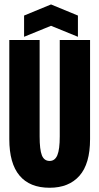

<svg xmlns="http://www.w3.org/2000/svg" viewBox="-20 -842 452 873"><path d="M22.3 -209.3V-660H160.2V-222Q160.2 -161.5 170.4 -135.8Q180.7 -110.2 205.7 -110.2Q229.7 -110.2 240.7 -136.2Q251.7 -162.3 251.7 -222V-660H389.5V-209.3Q389.5 -97.3 341.3 -42.8Q293.2 11.7 205.5 11.7Q115.2 11.7 68.8 -43.7Q22.3 -99 22.3 -209.3ZM89.5 -771.3 212 -821.8 334.3 -771.3V-674.7L212 -724.7L89.5 -674.7Z"/></svg>

Font: Bricolage Grotesque 96pt Condensed ExBd
Style: Regular
Weight: 800
Width: 3
Designer: Mathieu Triay
Foundry: Atelier Triay
Version: Version 1.001;Glyphs 3.2 (3207)